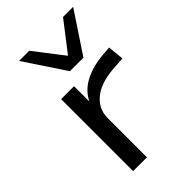

<svg xmlns="http://www.w3.org/2000/svg" viewBox="-230 -844 924 924"><g transform="rotate(-45 232.0 -381.5)"><path d="M103 0V-490H191V-371H184Q209 -432 265.5 -462.5Q322 -493 400 -499L442 -502L450 -420L381 -415Q292 -408 244.5 -368Q197 -328 197 -268V0ZM228 -555 90 -763H159L274 -614L389 -763H458L320 -555Z"/></g></svg>

Font: Nunito Sans 10pt Expanded
Style: Regular
Weight: 400
Width: 7
Designer: Vernon Adams
Foundry: Vernon Adams
Version: Version 3.101;gftools[0.9.27]